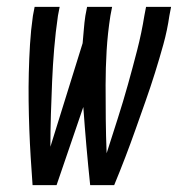

<svg xmlns="http://www.w3.org/2000/svg" viewBox="-20 -540 540 560"><path d="M75 0Q72 -41 69.5 -81.5Q67 -122 65.5 -163Q64 -204 63.5 -245Q63 -286 64 -327.5Q65 -369 67.5 -410.5Q70 -452 76 -494L81 -520H154L149 -494Q142 -446 138 -398Q134 -350 132 -302.5Q130 -255 128.5 -207.5Q127 -160 127 -112L221 -414Q223 -434 224.5 -454Q226 -474 229 -494L234 -520H307L302 -494Q294 -443 291 -392.5Q288 -342 288 -292Q288 -242 288.5 -192.5Q289 -143 291 -93Q307 -143 323 -193Q339 -243 353 -293Q367 -343 380 -393.5Q393 -444 401 -494L406 -520H479L474 -494Q468 -452 456.5 -410.5Q445 -369 432 -327.5Q419 -286 404.5 -245Q390 -204 375.5 -163Q361 -122 345.5 -81.5Q330 -41 313 0H243Q237 -57 232 -114Q227 -171 223 -228L145 0Z"/></svg>

Font: Iosevka Fixed
Style: Italic
Weight: 400
Italic angle: -9°
Monospace: yes
Designer: Belleve Invis
Foundry: Belleve Invis
Version: Version 33.2.4